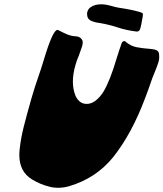

<svg xmlns="http://www.w3.org/2000/svg" viewBox="-20 -892 776 912"><path d="M256.8 0Q233.4 0 213.9 -5.4Q168.9 -17.1 133.3 -39.1Q71.8 -75.7 71.8 -155.3Q71.8 -169.9 73.7 -185.5Q79.1 -235.4 92.3 -288.1Q106.9 -346.2 129.4 -424.8Q147 -485.4 162.1 -527.3Q175.8 -566.4 187.5 -605.5Q230.5 -750 252.9 -750L255.4 -749.5Q289.1 -732.4 300.8 -728Q320.3 -720.2 343.3 -719.2Q363.8 -717.3 372.1 -698.7Q373 -695.3 373 -690.9Q373 -683.6 370.1 -672.4Q368.7 -668.5 354.5 -627.9Q344.7 -605.5 338.4 -583Q326.2 -541 326.2 -504.4Q326.2 -468.3 338.4 -437.5Q356.4 -398.4 392.1 -398.4Q433.1 -398.4 470.7 -455.1Q502.4 -507.8 533.7 -613.8Q545.4 -651.9 557.6 -686Q561.5 -696.8 570.8 -696.8Q575.7 -696.8 578.1 -692.4Q602.1 -673.3 627.7 -668Q653.3 -662.6 699.2 -659.2Q709.5 -658.2 720.2 -654.8Q732.9 -650.9 735.4 -637.2Q736.3 -629.4 736.3 -622.1Q736.3 -610.8 733.9 -601.1Q729 -584 720.7 -563.5Q703.1 -522.9 685.1 -468.3L670.4 -428.7Q605.5 -254.9 515.1 -142.6Q434.6 -44.9 309.1 -7.8Q282.7 0 256.8 0ZM628.9 -742.2Q580.6 -747.6 534.2 -763.2Q495.1 -775.9 453.6 -782.7Q428.2 -785.6 410.6 -794.4Q393.6 -802.7 393.6 -825.2V-830.1L395 -835.9Q399.4 -850.6 410.6 -857.9Q430.2 -871.6 460.9 -871.6Q482.4 -871.6 514.6 -862.3Q525.4 -858.9 543 -855.5Q577.1 -850.6 605 -844.7Q656.2 -833.5 658.2 -828.1Q658.7 -826.2 658.7 -822.8Q658.7 -816.9 656.7 -806.6Q650.9 -772.5 647 -758.3Q642.6 -742.2 631.3 -742.2Z"/></svg>

Font: Weird Comic
Style: Italic
Weight: 400
Italic angle: -16°
Designer: GGBotNet
Foundry: GGBotNet
Version: 0.80